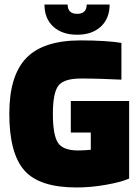

<svg xmlns="http://www.w3.org/2000/svg" viewBox="-20 -815 615 846"><path d="M380 -231H292V-370H549V-28Q511 -12 445.5 -0.5Q380 11 317 11Q153 11 87 -64.5Q21 -140 21 -314Q21 -482 96 -559.5Q171 -637 335 -637Q393 -637 439 -634Q485 -631 515 -626V-464Q473 -466 428 -467.5Q383 -469 337 -469Q260 -469 236.5 -436.5Q213 -404 213 -314Q213 -221 235 -186.5Q257 -152 325 -152Q338 -152 352 -153Q366 -154 380 -155ZM362 -795H463Q463 -734 424.5 -698Q386 -662 320 -662Q254 -662 215 -697.5Q176 -733 176 -795H278Q278 -775 288.5 -764.5Q299 -754 320 -754Q341 -754 351.5 -764.5Q362 -775 362 -795Z"/></svg>

Font: Blinker ExtraBold
Style: Regular
Weight: 800
Designer: Juergen Huber
Foundry: supertype
Version: Version 1.017;hotconv 1.0.117;makeotfexe 2.5.65602